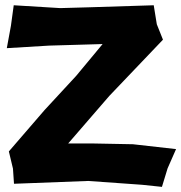

<svg xmlns="http://www.w3.org/2000/svg" viewBox="-20 -688 689 730"><path d="M32.2 -668 21.5 -589.8 5.9 -504.9 167 -514.6 370.1 -520.5 269.5 -399.4 149.4 -269.5 13.7 -112.3 29.3 -46.9 33.2 10.7 315.4 0 520.5 14.6 595.7 22.5 617.2 -47.9 649.4 -121.1 485.4 -139.6 329.1 -142.6H239.3L395.5 -323.2L599.6 -537.1L576.2 -595.7L564.5 -668L316.4 -660.2L209 -657.2Z"/></svg>

Font: MaokenAssortedSans-TC
Style: Regular
Weight: 500
Version: Version 0.83